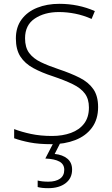

<svg xmlns="http://www.w3.org/2000/svg" viewBox="-20 -744 585 1004"><path d="M493 -184Q493 -120 461 -76.5Q429 -33 373.5 -11.5Q318 10 249 10Q183 10 136.5 1Q90 -8 54 -21V-69Q93 -54 142.5 -43.5Q192 -33 252 -33Q307 -33 351 -49Q395 -65 420 -98Q445 -131 445 -182Q445 -226 424 -254.5Q403 -283 361 -303.5Q319 -324 257 -345Q198 -364 154 -388Q110 -412 86.5 -448.5Q63 -485 63 -543Q63 -602 93 -642.5Q123 -683 174.5 -703.5Q226 -724 290 -724Q390 -724 476 -686L459 -645Q416 -664 373 -672.5Q330 -681 288 -681Q213 -681 162 -647Q111 -613 111 -544Q111 -496 132.5 -467Q154 -438 193.5 -419Q233 -400 287 -382Q350 -361 396.5 -337.5Q443 -314 468 -278Q493 -242 493 -184ZM357 143Q357 188 323 214Q289 240 232 240Q198 240 177 234V200Q189 203 202.5 204.5Q216 206 233 206Q271 206 293.5 190.5Q316 175 316 144Q316 115 291 101Q266 87 217 85L261 0H297L266 61Q307 65 332 85.5Q357 106 357 143Z"/></svg>

Font: Noto Sans Thaana ExtraLight
Style: Regular
Weight: 200
Designer: David Williams
Foundry: Google Inc.
Version: Version 3.001; ttfautohint (v1.8.4.7-5d5b)